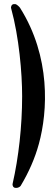

<svg xmlns="http://www.w3.org/2000/svg" viewBox="-20 -851 265 928"><path d="M55 57H61C67 57 77 52 80 47C119 -18 149 -86 168 -156C211 -313 226 -576 77 -813C74 -818 60 -831 54 -831H47C37 -831 31 -819 34 -810C72 -672 87 -498 87 -386C87 -241 70 -90 41 37C39 47 45 57 55 57Z"/></svg>

Font: DIN Rundschrift
Style: Eng
Weight: 400
Width: 3
Version: Version 1.027